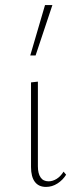

<svg xmlns="http://www.w3.org/2000/svg" viewBox="-20 -731 308 755"><path d="M161 4Q132 4 117 -16Q102 -36 102 -74V-407L129 -410V-77Q129 -49 139.5 -33.5Q150 -18 171 -18Q187 -18 202.5 -27.5Q218 -37 230 -56L240 -44Q227 -23 206 -9.5Q185 4 161 4ZM99 -513 157 -711H186L120 -513Z"/></svg>

Font: Ysabeau Office Thin
Style: Regular
Weight: 250
Designer: Christian Thalmann (Catharsis Fonts)
Version: Version 2.001;gftools[0.9.30]; featfreeze: tnum,lnum,ss02